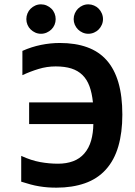

<svg xmlns="http://www.w3.org/2000/svg" viewBox="-47 -845 617 876"><path d="M377 -377.9Q372.6 -420.9 361.1 -451.9Q349.6 -482.9 329.1 -502.9Q308.6 -522.9 278.6 -532.5Q248.5 -542 207 -542Q167 -542 128.7 -530.3Q90.3 -518.6 55.2 -502V-612.8Q96.7 -631.3 139.9 -640.1Q183.1 -648.9 226.1 -648.9Q296.9 -648.9 350.3 -629.6Q403.8 -610.4 439.5 -570.3Q475.1 -530.3 493.2 -468.5Q511.2 -406.7 511.2 -321.8Q511.2 -240.7 492.9 -177.5Q474.6 -114.3 436 -71.5Q397.5 -28.8 340.1 -8.8Q282.7 11.2 210.9 11.2Q189.9 11.2 170.7 9.8Q151.4 8.3 132.1 5.1Q112.8 2 92.8 -3.4Q72.8 -8.8 49.8 -16.1V-133.8Q95.7 -112.8 136.5 -105.5Q177.2 -98.1 217.8 -98.1Q255.9 -98.1 286.4 -109.4Q316.9 -120.6 337.9 -145Q358.9 -169.4 368.7 -203.6Q378.4 -237.8 378.9 -278.8H85.9V-377.9ZM207 -757.8Q207 -744.1 201.9 -731.9Q196.8 -719.7 187.5 -710.7Q178.2 -701.7 166 -696.3Q153.8 -690.9 140.1 -690.9Q126 -690.9 114 -696.3Q102.1 -701.7 92.8 -710.7Q83.5 -719.7 78.4 -731.9Q73.2 -744.1 73.2 -757.8Q73.2 -771.5 78.4 -783.9Q83.5 -796.4 92.8 -805.4Q102.1 -814.5 114 -819.8Q126 -825.2 140.1 -825.2Q153.8 -825.2 166 -819.8Q178.2 -814.5 187.5 -805.4Q196.8 -796.4 201.9 -783.9Q207 -771.5 207 -757.8ZM422.9 -757.8Q422.9 -744.1 417.5 -731.9Q412.1 -719.7 403.3 -710.7Q394.5 -701.7 382.1 -696.3Q369.6 -690.9 356 -690.9Q342.3 -690.9 330.1 -696.3Q317.9 -701.7 308.8 -710.7Q299.8 -719.7 294.4 -731.9Q289.1 -744.1 289.1 -757.8Q289.1 -771.5 294.4 -783.9Q299.8 -796.4 308.8 -805.4Q317.9 -814.5 330.1 -819.8Q342.3 -825.2 356 -825.2Q369.6 -825.2 382.1 -819.8Q394.5 -814.5 403.3 -805.4Q412.1 -796.4 417.5 -783.9Q422.9 -771.5 422.9 -757.8ZM-26.9 -638.2Z"/></svg>

Font: Code New Roman
Style: Bold
Weight: 700
Monospace: yes
Designer: Sam Radian
Foundry: Code New Roman
Version: Version 1.508 October 19, 2014